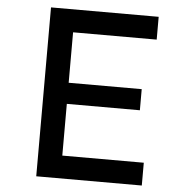

<svg xmlns="http://www.w3.org/2000/svg" viewBox="-55 -853 860 906"><g transform="rotate(5 375.0 -400.0)"><path d="M150 -800H660V-692H264V-453H610V-353H264V-108H650V0H150Z"/></g></svg>

Font: Martian Mono VF sWd Rg
Style: Regular
Weight: 400
Width: 6
Monospace: yes
Designer: Roman Shamin
Foundry: Evil Martians
Version: Version 1.100